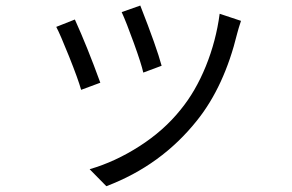

<svg xmlns="http://www.w3.org/2000/svg" viewBox="-20 -593 1040 685"><path d="M414.1 -549.8 480.5 -573.2Q539.1 -423.8 556.6 -358.4L491.2 -334Q484.4 -365.2 457.5 -439.5Q430.7 -513.7 414.1 -549.8ZM763.7 -543.9 839.8 -518.6Q830.1 -489.3 826.2 -473.6Q780.3 -285.2 683.6 -164.1Q555.7 -2.9 359.4 71.3L299.8 10.7Q390.6 -15.6 477.5 -71.3Q564.5 -127 624 -201.2Q677.7 -266.6 714.4 -356.9Q751 -447.3 763.7 -543.9ZM180.7 -497.1 247.1 -523.4Q291 -426.8 337.9 -297.9L269.5 -272.5Q258.8 -310.5 226.6 -391.1Q194.3 -471.7 180.7 -497.1Z"/></svg>

Font: Gen Shin Gothic Normal
Style: Regular
Weight: 300
Designer: [Source Han Sans]
Ryoko NISHIZUKA  (kana & ideographs); Paul D. Hunt (Latin, Greek & Cyrillic); Wenlong ZHANG  (bopomofo
Version: Version 1.002.20150607